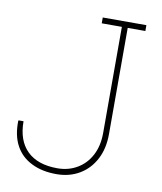

<svg xmlns="http://www.w3.org/2000/svg" viewBox="-82 -777 718 853"><g transform="rotate(10 277.5 -350.5)"><path d="M230 10.3Q165 10.3 118.2 -13.2Q70.8 -36.1 45.9 -81.3Q21 -126.5 22.5 -192.9L23.4 -195.8H45.9Q45.9 -108.9 93.3 -62.5Q140.6 -16.1 230 -16.1Q279.8 -16.1 319.3 -39.6Q358.4 -62.5 380.9 -105.2Q403.3 -147.9 403.3 -206.1V-684.6H312.5V-710.9H509.3V-684.6H429.7V-206.1Q429.7 -139.6 404.3 -91.8Q378.9 -43 333.7 -16.4Q288.6 10.3 230 10.3Z"/></g></svg>

Font: Hanuman Thin
Style: Regular
Weight: 100
Designer: Danh Hong
Version: Version 8.002; ttfautohint (v1.8.3)